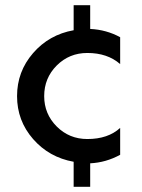

<svg xmlns="http://www.w3.org/2000/svg" viewBox="-20 -722 548 743"><path d="M318 -517Q248 -517 199.5 -468.5Q151 -420 151 -350Q151 -281 199.5 -232.5Q248 -184 318 -184Q398 -184 445 -227V-123Q390 -93 329 -90V1H265V-96Q170 -113 108 -184Q46 -255 46 -350Q46 -445 108 -516.5Q170 -588 265 -605V-702H329V-610Q392 -607 445 -578V-474Q396 -517 318 -517Z"/></svg>

Font: Oakes Grotesk Medium
Style: Italic
Weight: 500
Italic angle: -8°
Designer: Samuel Oakes
Foundry: Samuel Oakes
Version: Version 1.000;PS 001.000;hotconv 1.0.88;makeotf.lib2.5.64775